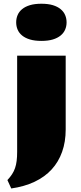

<svg xmlns="http://www.w3.org/2000/svg" viewBox="-20 -788 442 1049"><path d="M206.1 -564.5Q169.9 -564.5 143.8 -572.3Q117.7 -580.1 100.8 -594Q84 -607.9 76.2 -626.2Q68.4 -644.5 68.4 -666Q68.4 -687 76.2 -705.6Q84 -724.1 100.8 -738Q117.7 -752 143.8 -759.8Q169.9 -767.6 206.1 -767.6Q242.7 -767.6 268.6 -759.8Q294.4 -752 311.3 -738Q328.1 -724.1 335.9 -705.6Q343.8 -687 343.8 -666Q343.8 -644.5 335.9 -626.2Q328.1 -607.9 311.3 -594Q294.4 -580.1 268.6 -572.3Q242.7 -564.5 206.1 -564.5ZM73.7 -483.9H338.9V-80.6Q338.9 -13.2 319.3 41.7Q299.8 96.7 262.2 137.7Q224.6 178.7 168.9 205.1Q113.3 231.4 41.5 241.7L20.5 195.8Q35.6 179.7 45.9 163.8Q56.2 147.9 62.3 130.1Q68.4 112.3 71 90.8Q73.7 69.3 73.7 42Z"/></svg>

Font: Poller One
Style: Regular
Weight: 400
Designer: Yvonne Schttler
Foundry: Yvonne Schttler
Version: Version 1.002